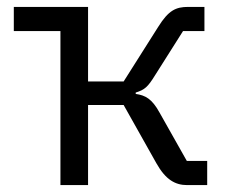

<svg xmlns="http://www.w3.org/2000/svg" viewBox="-20 -536 660 556"><path d="M155 0H235V-232H338L433 -63C460 -15 488 0 522 0H580V-70H521L442 -210C420 -250 401 -260 373 -264V-268C399 -276 408 -284 429 -318L510 -446H572V-516H525C489 -516 468 -506 438 -458L338 -300H235V-516H20V-446H155Z"/></svg>

Font: LVC Sans
Style: Regular
Weight: 400
Designer: Mike Abbink, Paul van der Laan, Pieter van Rosmalen
Foundry: Bold Monday
Version: Version 3.0